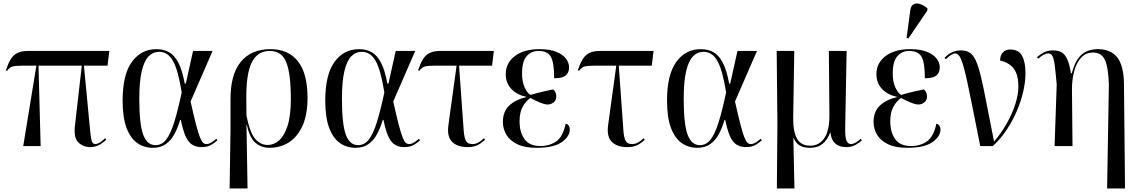

<svg xmlns="http://www.w3.org/2000/svg" viewBox="-20 -823 6426 1082"><path d="M111 0 185 -453H110Q69 -453 52 -448.5Q35 -444 20 -424L13 -427Q25 -463 39.5 -487.5Q54 -512 77 -524Q100 -536 141 -536H596L586 -453H453L489 -76Q493 -38 498.5 -24.5Q504 -11 518 -11Q525 -11 538.5 -17.5Q552 -24 572 -44L579 -36Q552 -11 531.5 -2.5Q511 6 489 6Q449 6 422 -20Q395 -46 402 -112L441 -453H197L209 0Z M842 10Q792 10 753.5 -17Q715 -44 693 -102.5Q671 -161 671 -257Q671 -402 723 -474Q775 -546 862 -546Q901 -546 931.5 -529.5Q962 -513 984.5 -471Q1007 -429 1021 -352H1027L1068 -536H1178L1054 -251Q1072 -170 1084.5 -122Q1097 -74 1106.5 -50Q1116 -26 1124.5 -18.5Q1133 -11 1143 -11Q1158 -11 1174 -22Q1190 -33 1199 -41L1205 -32Q1192 -20 1171 -7Q1150 6 1117 6Q1067 6 1041.5 -28Q1016 -62 999 -147H995Q982 -103 963 -67.5Q944 -32 914.5 -11Q885 10 842 10ZM856 -5Q892 -5 916.5 -36.5Q941 -68 961.5 -133.5Q982 -199 1004 -302Q984 -428 955 -479.5Q926 -531 877 -531Q842 -531 817 -505Q792 -479 778.5 -421Q765 -363 765 -266Q765 -123 787 -64Q809 -5 856 -5Z M1274 239 1279 -93V-261Q1278 -402 1336.5 -474Q1395 -546 1504 -546Q1605 -546 1659 -477.5Q1713 -409 1713 -272Q1713 -176 1684.5 -113.5Q1656 -51 1607.5 -20.5Q1559 10 1498 10Q1454 10 1420.5 -17.5Q1387 -45 1371 -120H1369L1375 239ZM1489 -6Q1523 -6 1552.5 -31.5Q1582 -57 1600.5 -114Q1619 -171 1619 -265Q1619 -407 1593.5 -471.5Q1568 -536 1500 -536Q1432 -536 1399.5 -472.5Q1367 -409 1368 -268L1369 -170Q1389 -74 1418.5 -40Q1448 -6 1489 -6Z M1984 10Q1934 10 1895.5 -17Q1857 -44 1835 -102.5Q1813 -161 1813 -257Q1813 -402 1865 -474Q1917 -546 2004 -546Q2043 -546 2073.5 -529.5Q2104 -513 2126.5 -471Q2149 -429 2163 -352H2169L2210 -536H2320L2196 -251Q2214 -170 2226.5 -122Q2239 -74 2248.5 -50Q2258 -26 2266.5 -18.5Q2275 -11 2285 -11Q2300 -11 2316 -22Q2332 -33 2341 -41L2347 -32Q2334 -20 2313 -7Q2292 6 2259 6Q2209 6 2183.5 -28Q2158 -62 2141 -147H2137Q2124 -103 2105 -67.5Q2086 -32 2056.5 -11Q2027 10 1984 10ZM1998 -5Q2034 -5 2058.5 -36.5Q2083 -68 2103.5 -133.5Q2124 -199 2146 -302Q2126 -428 2097 -479.5Q2068 -531 2019 -531Q1984 -531 1959 -505Q1934 -479 1920.5 -421Q1907 -363 1907 -266Q1907 -123 1929 -64Q1951 -5 1998 -5Z M2614 6Q2558 6 2528 -23.5Q2498 -53 2507 -118L2553 -453H2433Q2392 -453 2375 -448.5Q2358 -444 2343 -424L2336 -427Q2348 -463 2362.5 -487.5Q2377 -512 2400 -524Q2423 -536 2464 -536H2763L2753 -453H2567L2593 -89Q2596 -48 2605.5 -29.5Q2615 -11 2643 -11Q2674 -11 2707 -44L2714 -36Q2687 -11 2665.5 -2.5Q2644 6 2614 6Z M3004 10Q2938 10 2896 -10Q2854 -30 2834 -63Q2814 -96 2814 -136Q2814 -195 2850 -228.5Q2886 -262 2947 -276V-277Q2894 -288 2862 -321.5Q2830 -355 2830 -405Q2830 -468 2881.5 -507Q2933 -546 3020 -546Q3078 -546 3115 -531Q3152 -516 3169.5 -492.5Q3187 -469 3187 -444Q3187 -414 3168.5 -398Q3150 -382 3103 -382Q3103 -469 3084.5 -502.5Q3066 -536 3014 -536Q2974 -536 2948 -506.5Q2922 -477 2922 -409Q2922 -362 2936.5 -330.5Q2951 -299 2969 -288Q3010 -300 3043 -307.5Q3076 -315 3097 -319Q3115 -305 3115 -280Q3115 -258 3100 -246Q3085 -234 3065 -234Q3047 -235 3022 -245.5Q2997 -256 2969 -271Q2942 -252 2925 -220Q2908 -188 2908 -140Q2908 -77 2936 -38.5Q2964 0 3025 0Q3077 0 3114.5 -26Q3152 -52 3168 -126Q3180 -123 3185.5 -114Q3191 -105 3191 -93Q3191 -54 3145.5 -22Q3100 10 3004 10Z M3514 6Q3458 6 3428 -23.5Q3398 -53 3407 -118L3453 -453H3333Q3292 -453 3275 -448.5Q3258 -444 3243 -424L3236 -427Q3248 -463 3262.5 -487.5Q3277 -512 3300 -524Q3323 -536 3364 -536H3663L3653 -453H3467L3493 -89Q3496 -48 3505.5 -29.5Q3515 -11 3543 -11Q3574 -11 3607 -44L3614 -36Q3587 -11 3565.5 -2.5Q3544 6 3514 6Z M3910 10Q3860 10 3821.5 -17Q3783 -44 3761 -102.5Q3739 -161 3739 -257Q3739 -402 3791 -474Q3843 -546 3930 -546Q3969 -546 3999.5 -529.5Q4030 -513 4052.5 -471Q4075 -429 4089 -352H4095L4136 -536H4246L4122 -251Q4140 -170 4152.5 -122Q4165 -74 4174.5 -50Q4184 -26 4192.5 -18.5Q4201 -11 4211 -11Q4226 -11 4242 -22Q4258 -33 4267 -41L4273 -32Q4260 -20 4239 -7Q4218 6 4185 6Q4135 6 4109.5 -28Q4084 -62 4067 -147H4063Q4050 -103 4031 -67.5Q4012 -32 3982.5 -11Q3953 10 3910 10ZM3924 -5Q3960 -5 3984.5 -36.5Q4009 -68 4029.5 -133.5Q4050 -199 4072 -302Q4052 -428 4023 -479.5Q3994 -531 3945 -531Q3910 -531 3885 -505Q3860 -479 3846.5 -421Q3833 -363 3833 -266Q3833 -123 3855 -64Q3877 -5 3924 -5Z M4358 239 4361 -126 4357 -536H4456L4450 -160Q4449 -83 4471 -42.5Q4493 -2 4546 -2Q4597 -2 4626 -45.5Q4655 -89 4654 -176L4651 -536H4751L4743 -103Q4742 -49 4750.5 -30Q4759 -11 4776 -11Q4787 -11 4802 -19.5Q4817 -28 4831 -41L4837 -32Q4822 -18 4800.5 -6Q4779 6 4749 6Q4669 6 4660 -75H4658Q4643 -35 4615.5 -12.5Q4588 10 4545 10Q4509 10 4487 -3Q4465 -16 4453 -44H4451L4457 239Z M5093 10Q5027 10 4985 -10Q4943 -30 4923 -63Q4903 -96 4903 -136Q4903 -195 4939 -228.5Q4975 -262 5036 -276V-277Q4983 -288 4951 -321.5Q4919 -355 4919 -405Q4919 -468 4970.5 -507Q5022 -546 5109 -546Q5167 -546 5204 -531Q5241 -516 5258.5 -492.5Q5276 -469 5276 -444Q5276 -414 5257.5 -398Q5239 -382 5192 -382Q5192 -469 5173.5 -502.5Q5155 -536 5103 -536Q5063 -536 5037 -506.5Q5011 -477 5011 -409Q5011 -362 5025.5 -330.5Q5040 -299 5058 -288Q5099 -300 5132 -307.5Q5165 -315 5186 -319Q5204 -305 5204 -280Q5204 -258 5189 -246Q5174 -234 5154 -234Q5136 -235 5111 -245.5Q5086 -256 5058 -271Q5031 -252 5014 -220Q4997 -188 4997 -140Q4997 -77 5025 -38.5Q5053 0 5114 0Q5166 0 5203.5 -26Q5241 -52 5257 -126Q5269 -123 5274.5 -114Q5280 -105 5280 -93Q5280 -54 5234.5 -22Q5189 10 5093 10ZM5099 -606 5089 -610 5110 -766Q5114 -792 5129.5 -799.5Q5145 -807 5166 -800Q5187 -793 5206 -776V-764Z M5504 0Q5478 -130 5460 -221Q5442 -312 5429 -371Q5416 -430 5405.5 -463Q5395 -496 5385 -509Q5375 -522 5362 -522Q5344 -522 5310 -489L5303 -497Q5342 -539 5395 -539Q5425 -539 5445 -526Q5465 -513 5479.5 -481Q5494 -449 5508 -391Q5522 -333 5539 -243Q5556 -153 5582 -25Q5622 -72 5653 -126.5Q5684 -181 5701.5 -235.5Q5719 -290 5719 -335Q5719 -385 5705.5 -414.5Q5692 -444 5669 -459.5Q5646 -475 5616 -482Q5616 -511 5631.5 -527.5Q5647 -544 5674 -544Q5720 -544 5739.5 -509Q5759 -474 5759 -409Q5759 -363 5746.5 -308Q5734 -253 5710 -197Q5686 -141 5652 -90Q5618 -39 5575 0Z M6219 239 6229 -346Q6226 -442 6207 -484.5Q6188 -527 6139 -527Q6100 -527 6073.5 -499Q6047 -471 6034 -424Q6021 -377 6021 -320L6024 0H5923L5935 -347Q5929 -416 5924 -454Q5919 -492 5911 -507Q5903 -522 5887 -522Q5875 -522 5859.5 -513.5Q5844 -505 5831 -492L5824 -501Q5840 -515 5861.5 -527Q5883 -539 5914 -539Q5943 -539 5962 -528.5Q5981 -518 5994 -490Q6007 -462 6015 -410H6020Q6035 -467 6057.5 -496Q6080 -525 6108 -535.5Q6136 -546 6167 -546Q6240 -546 6276.5 -499Q6313 -452 6314 -350L6320 239Z"/></svg>

Font: Noto Serif Display SemiCondensed
Style: Regular
Weight: 400
Width: 4
Designer: Monotype Design Team
Foundry: Monotype Imaging Inc.
Version: Version 2.009